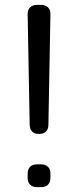

<svg xmlns="http://www.w3.org/2000/svg" viewBox="-20 -770 321 790"><path d="M133.3 -750H147.9Q167 -750 177.5 -739.7Q188 -729.5 187.5 -710.4L179.2 -257.3Q179.2 -245.1 174.6 -236.3Q169.9 -227.5 161.4 -223.1Q152.8 -218.8 140.6 -218.8Q128.4 -218.8 119.9 -223.1Q111.3 -227.5 106.7 -236.3Q102.1 -245.1 102.1 -257.3L93.8 -710.4Q93.3 -729.5 103.8 -739.7Q114.3 -750 133.3 -750ZM132.8 -93.8H148.4Q167.5 -93.8 177.5 -83.7Q187.5 -73.7 187.5 -54.7V-39.1Q187.5 -20 177.5 -10Q167.5 0 148.4 0H132.8Q113.8 0 103.8 -10Q93.8 -20 93.8 -39.1V-54.7Q93.8 -73.7 103.8 -83.7Q113.8 -93.8 132.8 -93.8Z"/></svg>

Font: Gyrochrome
Style: Regular
Weight: 400
Designer: David Moles
Foundry: David Moles
Version: Version 1.005;Glyphs 3.2.3 (3260)